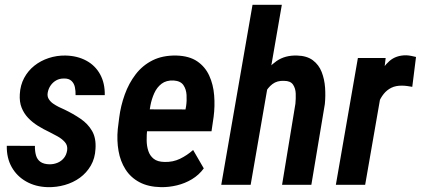

<svg xmlns="http://www.w3.org/2000/svg" viewBox="-20 -770 1753 800"><path d="M259.8 -143.6Q262.7 -164.1 250.2 -178Q237.8 -191.9 219.7 -201.9Q201.7 -211.9 187 -219.2Q161.1 -231.4 137.9 -245.8Q114.7 -260.3 97.2 -278.8Q79.6 -297.4 70.1 -321.3Q60.5 -345.2 62.5 -377.4Q64.5 -415 80.6 -445.1Q96.7 -475.1 123 -496.1Q149.4 -517.1 182.9 -528.1Q216.3 -539.1 252.4 -538.6Q302.2 -537.6 339.6 -517.3Q377 -497.1 397.2 -460.2Q417.5 -423.3 416.5 -373.5H294.9Q295.4 -391.1 292 -407Q288.6 -422.9 277.6 -433.1Q266.6 -443.4 246.1 -442.9Q228 -442.9 214.1 -435.1Q200.2 -427.2 190.9 -413.8Q181.6 -400.4 178.7 -383.3Q176.3 -368.7 182.9 -357.7Q189.5 -346.7 200.9 -338.6Q212.4 -330.6 225.3 -324.2Q238.3 -317.9 248.5 -313.5Q285.2 -295.9 315.7 -275.1Q346.2 -254.4 363.5 -224.6Q380.9 -194.8 377.9 -149.9Q376 -110.4 358.4 -80.1Q340.8 -49.8 313 -29.5Q285.2 -9.3 250.2 0.7Q215.3 10.7 178.2 9.8Q127.9 8.3 89.1 -13.7Q50.3 -35.6 28.8 -73.7Q7.3 -111.8 8.3 -162.6L125.5 -162.1Q125 -140.6 129.9 -123Q134.8 -105.5 148.4 -95.7Q162.1 -85.9 186.5 -85.4Q204.6 -85.4 220.2 -92Q235.8 -98.6 246.3 -111.6Q256.8 -124.5 259.8 -143.6Z M650.9 9.8Q598.1 8.8 561.3 -10.7Q524.4 -30.3 502.9 -64.2Q481.4 -98.1 473.9 -141.1Q466.3 -184.1 470.7 -231.9L476.6 -279.3Q482.9 -329.1 499.8 -376Q516.6 -422.9 545.2 -460.2Q573.7 -497.6 615.7 -518.6Q657.7 -539.6 714.4 -538.6Q768.6 -537.1 801.8 -514.4Q835 -491.7 851.8 -454.8Q868.7 -418 872.3 -373Q876 -328.1 870.1 -283.2L861.3 -223.1H522.5L538.6 -314.5L752.9 -314L755.4 -327.6Q758.8 -350.1 757.3 -374.3Q755.9 -398.4 744.1 -415.5Q732.4 -432.6 703.6 -434.6Q672.9 -436 653.3 -421.1Q633.8 -406.2 622.8 -381.8Q611.8 -357.4 606.7 -330.1Q601.6 -302.7 599.1 -279.3L593.3 -231.4Q590.8 -208.5 591.1 -185.1Q591.3 -161.6 597.9 -141.4Q604.5 -121.1 620.4 -108.4Q636.2 -95.7 665.5 -95.2Q700.7 -94.2 730 -108.4Q759.3 -122.6 784.7 -145L829.1 -68.4Q809.1 -41 780 -23.4Q751 -5.9 717.5 2.2Q684.1 10.3 650.9 9.8Z M1154.3 -750 1024.4 0H901.9L1032.2 -750ZM1055.2 -282.2 1022 -281.2Q1026.9 -321.3 1039.1 -366.5Q1051.3 -411.6 1074.2 -451.4Q1097.2 -491.2 1132.3 -515.6Q1167.5 -540 1217.3 -538.6Q1258.8 -537.6 1283.7 -518.8Q1308.6 -500 1320.3 -470Q1332 -439.9 1334.5 -405Q1336.9 -370.1 1333.5 -336.4L1277.3 0H1155.3L1210.9 -337.9Q1212.9 -358.4 1212.2 -380.1Q1211.4 -401.9 1200.9 -417.5Q1190.4 -433.1 1163.6 -433.1Q1134.8 -434.6 1115.2 -419.7Q1095.7 -404.8 1083.7 -380.9Q1071.8 -356.9 1064.9 -330.8Q1058.1 -304.7 1055.2 -282.2Z M1573.2 -412.1 1501.5 0H1379.4L1471.2 -528.3H1586.9ZM1713.4 -532.7 1697.8 -408.2Q1687 -410.2 1676.3 -411.6Q1665.5 -413.1 1655.3 -413.1Q1629.4 -413.6 1610.6 -404.3Q1591.8 -395 1578.6 -378.4Q1565.4 -361.8 1557.1 -340.8Q1548.8 -319.8 1543.9 -297.9L1520 -301.8Q1523.9 -333 1532.7 -373.8Q1541.5 -414.6 1558.1 -452.9Q1574.7 -491.2 1602.5 -515.6Q1630.4 -540 1672.9 -539.6Q1683.6 -539.1 1693.4 -537.1Q1703.1 -535.2 1713.4 -532.7Z"/></svg>

Font: Roboto Condensed SemiBold
Style: Italic
Weight: 600
Italic angle: -12°
Designer: Christian Robertson
Foundry: Google
Version: Version 3.008; 2023